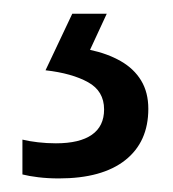

<svg xmlns="http://www.w3.org/2000/svg" viewBox="-20 -20 253 280"><path d="M196.3 138.7Q196.3 187 162.6 213.6Q128.9 240.2 65.9 240.2Q49.8 240.2 35.9 238.5Q22 236.8 12.7 234.4V183.6Q22.5 186 35.4 187.5Q48.3 189 61.5 189Q96.2 189 114 176.5Q131.8 164.1 131.8 139.6Q131.8 112.8 108.4 99.9Q85 86.9 46.4 82.5L85.4 0H135.7L111.3 52.7Q136.7 58.1 156 69.1Q175.3 80.1 185.8 97.4Q196.3 114.7 196.3 138.7Z"/></svg>

Font: Open Sans SemiCondensed
Style: Regular
Weight: 400
Width: 4
Designer: Monotype Design Team
Foundry: Monotype Imaging Inc.
Version: Version 3.000